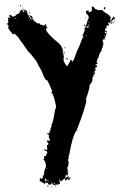

<svg xmlns="http://www.w3.org/2000/svg" viewBox="-20 -725 481 770"><path d="M60.5 -705.1Q64.5 -704.6 64.5 -701.2V-699.2Q60.5 -699.2 60.5 -703.1ZM351.6 -699.2Q361.3 -693.8 361.3 -687.5Q363.3 -687.5 363.3 -689.5Q371.1 -686.5 371.1 -683.6L375 -685.5Q379.4 -685.5 382.8 -683.6Q386.7 -685.5 388.7 -685.5Q394.5 -678.7 418 -664.1Q421.4 -656.2 425.8 -656.2L421.9 -648.4Q423.8 -645 423.8 -640.6H425.8Q425.8 -647 435.5 -658.2Q439.5 -657.7 439.5 -654.3V-646.5H437.5L433.6 -648.4Q433.6 -643.6 425.8 -638.7L427.7 -634.8V-632.8Q427.7 -628.9 423.8 -628.9V-638.7H421.9Q421.9 -636.7 419.9 -632.8L416 -634.8H414.1V-630.9Q414.1 -629.9 418 -625Q414.1 -624.5 414.1 -621.1L410.2 -623H408.2Q406.2 -615.2 406.2 -609.4L402.3 -611.3Q402.3 -607.4 400.4 -607.4Q403.3 -599.6 406.2 -599.6Q406.2 -601.6 408.2 -601.6V-593.8L400.4 -599.6V-591.8H402.3L406.2 -593.8V-585.9Q401.9 -572.3 390.6 -562.5Q394.5 -556.2 394.5 -552.7H392.6L394.5 -548.8V-543Q390.6 -543 390.6 -541L392.6 -537.1L386.7 -527.3L388.7 -523.4Q378.4 -513.2 375 -494.1Q371.6 -494.1 367.2 -474.6Q371.1 -474.1 371.1 -470.7V-468.8Q369.1 -468.8 365.2 -466.8Q365.2 -468.8 363.3 -468.8V-464.8Q369.1 -464.8 369.1 -457Q367.2 -457 367.2 -455.1L363.3 -457H361.3V-455.1H365.2V-451.2L361.3 -453.1L363.3 -443.4Q363.3 -439.5 359.4 -439.5Q359.4 -441.4 357.4 -441.4V-437.5H361.3Q359.4 -423.8 355.5 -423.8Q355.5 -425.8 353.5 -425.8V-423.8Q355.5 -419.9 355.5 -418Q352.5 -418 349.6 -410.2L351.6 -406.2Q348.1 -392.1 339.8 -384.8Q339.8 -370.1 324.2 -326.2Q324.2 -324.2 326.2 -324.2Q326.2 -302.7 287.1 -201.2Q271.5 -184.1 257.8 -105.5Q255.9 -105.5 255.9 -103.5H257.8Q255.9 -97.7 253.9 -97.7Q253.9 -95.7 255.9 -95.7Q254.4 -84 252 -84L255.9 -74.2Q253.9 -57.1 250 -52.7V-50.8L252 -41Q250 -41 250 -39.1L253.9 -37.1Q252 -19.5 248 -19.5Q246.1 -23.4 246.1 -25.4H244.1L242.2 -15.6V-11.7Q245.1 -11.7 255.9 -19.5V-17.6Q253.9 -13.7 253.9 -11.7H257.8L261.7 -13.7V-9.8Q261.7 -6.8 253.9 -2H252L253.9 -5.9V-9.8Q243.2 0 242.2 0Q242.2 -2 240.2 -2L242.2 -5.9V-9.8H240.2L222.7 3.9Q222.7 -3.9 218.8 -3.9H216.8Q220.7 8.3 220.7 11.7Q217.8 11.7 212.9 15.6V11.7H210.9V15.6Q212.9 15.6 212.9 17.6H210.9Q206.1 13.7 205.1 13.7H203.1V19.5L195.3 15.6Q195.3 17.6 193.4 17.6Q189.5 11.2 189.5 7.8H187.5Q187.5 15.6 183.6 15.6V13.7L179.7 15.6H175.8L169.9 7.8H162.1V11.7H158.2Q144.5 4.4 144.5 2L140.6 3.9H138.7L140.6 -5.9Q138.7 -5.9 138.7 -7.8L144.5 -11.7V-7.8H146.5Q149.4 -7.8 152.3 -13.7H150.4Q154.3 -25.4 158.2 -25.4Q156.2 -29.3 156.2 -31.2Q160.2 -43.9 160.2 -48.8V-52.7H164.1V-64.5Q160.2 -83.5 154.3 -84V-85.9L158.2 -91.8Q156.2 -95.7 156.2 -97.7Q159.7 -99.6 166 -99.6L164.1 -103.5Q169.9 -109.9 169.9 -113.3Q168 -121.1 158.2 -121.1V-127H160.2L166 -123H169.9L168 -127L169.9 -130.9Q168 -137.7 168 -138.7Q168 -144.5 173.8 -144.5V-150.4Q173.8 -153.3 168 -156.2Q169.9 -160.2 169.9 -162.1H171.9Q173.8 -162.1 173.8 -160.2Q177.2 -162.1 181.6 -162.1L175.8 -173.8V-185.5Q168.9 -187.5 168 -187.5V-189.5Q175.3 -189.5 179.7 -193.4L177.7 -197.3V-199.2L181.6 -197.3Q181.6 -210.9 187.5 -218.8Q185.5 -222.7 185.5 -224.6Q191.9 -224.6 201.2 -287.1Q203.1 -287.1 205.1 -296.9Q199.2 -331.1 189.5 -351.6L185.5 -349.6V-351.6L189.5 -359.4Q175.8 -392.1 169.9 -402.3Q159.7 -402.3 148.4 -437.5L138.7 -455.1Q135.7 -457.5 127 -478.5Q96.2 -517.6 93.8 -517.6Q64.9 -559.6 58.6 -566.4Q58.6 -571.3 39.1 -589.8L35.2 -587.9H31.2Q11.7 -610.8 11.7 -617.2H15.6V-619.1Q7.8 -628.9 7.8 -630.9Q13.7 -630.9 13.7 -638.7L11.7 -642.6Q13.7 -646.5 13.7 -648.4Q11.7 -652.3 11.7 -654.3H23.4V-656.2Q17.6 -656.2 17.6 -660.2V-666H19.5Q29.3 -662.1 29.3 -658.2H33.2Q37.1 -658.2 37.1 -662.1L41 -660.2H44.9L41 -666Q54.2 -666 60.5 -677.7Q58.6 -677.7 58.6 -679.7L66.4 -685.5Q72.3 -685.5 72.3 -677.7H74.2Q78.1 -677.7 78.1 -681.6V-683.6H72.3Q72.8 -687.5 76.2 -687.5Q89.8 -680.7 89.8 -677.7L87.9 -673.8Q91.8 -673.3 91.8 -669.9V-668L89.8 -664.1Q107.4 -664.1 111.3 -654.3L109.4 -650.4Q124.5 -630.9 134.8 -630.9H140.6V-625L144.5 -627L150.4 -623Q150.4 -625 152.3 -625L154.3 -621.1L164.1 -628.9L166 -625Q164.1 -621.1 164.1 -619.1Q168 -617.2 169.9 -617.2V-615.2Q169.9 -612.3 164.1 -609.4Q164.1 -593.3 216.8 -550.8Q232.4 -533.7 232.4 -519.5H230.5Q236.3 -501 236.3 -496.1H234.4L236.3 -492.2L234.4 -488.3Q234.4 -477.1 248 -459Q256.3 -467.3 263.7 -486.3Q267.6 -486.3 267.6 -478.5H271.5Q279.3 -490.2 289.1 -521.5Q293.5 -527.3 312.5 -576.2H314.5V-580.1Q310.5 -580.1 310.5 -582Q315.9 -591.3 320.3 -605.5L318.4 -609.4Q318.4 -612.3 324.2 -615.2L322.3 -619.1V-621.1Q326.7 -621.1 332 -646.5Q334.5 -646.5 335.9 -654.3Q335 -665.5 326.2 -669.9L324.2 -679.7Q330.6 -683.6 334 -683.6Q335.9 -680.2 335.9 -675.8Q347.2 -675.8 349.6 -687.5L347.7 -691.4V-695.3Q348.1 -699.2 351.6 -699.2ZM402.3 -697.3V-691.4Q402.3 -687.5 398.4 -687.5H396.5V-695.3Q398.4 -695.3 402.3 -697.3ZM68.4 -693.4H72.3V-691.4H68.4ZM66.4 -677.7V-675.8H70.3V-677.7ZM35.2 -677.7H39.1V-675.8H35.2ZM82 -675.8V-673.8H85.9V-675.8ZM99.6 -675.8 101.6 -671.9H95.7Q96.2 -675.8 99.6 -675.8ZM95.7 -660.2Q101.6 -647.5 107.4 -646.5V-648.4Q99.6 -657.2 99.6 -662.1ZM322.3 -656.2H324.2V-652.3H322.3ZM41 -652.3Q41.5 -648.4 44.9 -648.4V-652.3ZM97.7 -646.5V-642.6H99.6V-646.5ZM439.5 -642.6H441.4V-638.7H439.5ZM335.9 -638.7V-634.8H337.9V-638.7ZM431.6 -636.7H435.5V-632.8H431.6ZM335.9 -628.9V-625H337.9V-628.9ZM320.3 -627V-621.1H316.4V-623Q316.9 -627 320.3 -627ZM330.1 -619.1V-613.3H334L335.9 -623H334Q330.1 -622.6 330.1 -619.1ZM326.2 -619.1V-615.2H328.1V-619.1ZM324.2 -584V-580.1H326.2V-584ZM398.4 -584V-580.1H400.4V-584ZM398.4 -570.3H402.3V-566.4H398.4ZM238.3 -535.2H242.2V-531.2Q238.3 -531.2 238.3 -535.2ZM234.4 -517.6H238.3V-509.8H236.3Q236.3 -514.2 234.4 -517.6ZM246.1 -492.2H250Q250 -490.2 252 -486.3H250Q246.1 -486.3 246.1 -490.2ZM355.5 -435.5V-431.6H357.4V-435.5ZM162.1 -50.8Q162.6 -46.9 166 -46.9V-50.8ZM248 -35.2V-31.2H250V-35.2ZM160.2 -9.8V0H162.1Q166 -2 168 -2Q168 -4.9 160.2 -9.8ZM169.9 -2V2H171.9V-2ZM173.8 0V3.9H175.8V0ZM160.2 3.9V5.9H164.1V3.9ZM183.6 3.9V7.8H185.5V3.9ZM197.3 7.8Q197.3 9.8 195.3 13.7H199.2V7.8ZM173.8 17.6V23.4H169.9V21.5Q170.4 17.6 173.8 17.6ZM203.1 19.5H205.1V23.4H203.1ZM185.5 21.5H187.5V25.4H185.5Z"/></svg>

Font: Mister Brush
Style: Regular
Weight: 400
Designer: GGBotNet
Foundry: GGBotNet
Version: 1.00